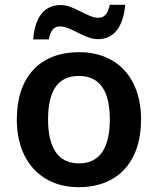

<svg xmlns="http://www.w3.org/2000/svg" viewBox="-20 -769 657 799"><path d="M118 -605H183C191 -646 206 -659 230 -659C276 -659 331 -606 388 -606C452 -606 493 -655 501 -749H437C428 -709 413 -695 389 -695C344 -695 288 -748 233 -748C166 -748 126 -701 118 -605ZM567 -272C567 -452 460 -552 310 -552C149 -552 50 -452 50 -272C50 -92 158 10 307 10C467 10 567 -92 567 -272ZM180 -272C180 -387 218 -453 308 -453C398 -453 437 -387 437 -272C437 -158 398 -89 309 -89C219 -89 180 -158 180 -272Z"/></svg>

Font: Noto Sans Myanmar UI SemiBold
Style: Regular
Weight: 600
Designer: Monotype Design Team
Foundry: Monotype Imaging Inc.
Version: Version 2.103